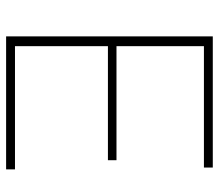

<svg xmlns="http://www.w3.org/2000/svg" viewBox="-64 -652 716 628"><g transform="rotate(90 294.0 -338.0)"><path d="M99 0V-676H131V0ZM117 0V-29H534V0ZM117 -333V-361H504V-333ZM117 -647V-676H528V-647Z"/></g></svg>

Font: Outfit Thin
Style: Regular
Weight: 100
Designer: Rodrigo Fuenzalida
Foundry: fragTYPE
Version: Version 1.100;gftools[0.9.27]